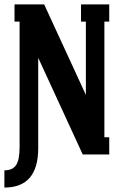

<svg xmlns="http://www.w3.org/2000/svg" viewBox="-37 -700 545 870"><path d="M330.1 -680.2H458V-602.1H436V-78.1H458V0H337.9L136.2 -438V-28.8Q136.2 149.9 -17.1 149.9V71.8Q20 71.8 35.9 48.1Q51.8 24.4 51.8 -34.2V-602.1H28.8V-680.2H163.1L352.1 -270V-602.1H330.1Z"/></svg>

Font: Margherita Black
Style: Regular
Weight: 900
Designer: James Puckett
Foundry: Dunwich Type Founders
Version: Version 1.008;hotconv 1.0.109;makeotfexe 2.5.65596